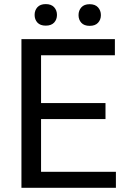

<svg xmlns="http://www.w3.org/2000/svg" viewBox="-20 -898 608 918"><path d="M484.4 -328.6H176.3V-76.7H534.2V0H82.5V-710.9H529.3V-633.8H176.3V-405.3H484.4ZM145.5 -826.7Q145.5 -848.6 158.9 -863.5Q172.4 -878.4 198.7 -878.4Q225.1 -878.4 238.8 -863.5Q252.4 -848.6 252.4 -826.7Q252.4 -804.7 238.8 -790Q225.1 -775.4 198.7 -775.4Q172.4 -775.4 158.9 -790Q145.5 -804.7 145.5 -826.7ZM355.5 -825.7Q355.5 -847.7 368.9 -862.8Q382.3 -877.9 408.7 -877.9Q435.1 -877.9 448.7 -862.8Q462.4 -847.7 462.4 -825.7Q462.4 -803.7 448.7 -789.1Q435.1 -774.4 408.7 -774.4Q382.3 -774.4 368.9 -789.1Q355.5 -803.7 355.5 -825.7Z"/></svg>

Font: RobotoInd
Style: Regular
Weight: 400
Designer: Google
Version: Version 2.001101; 2014